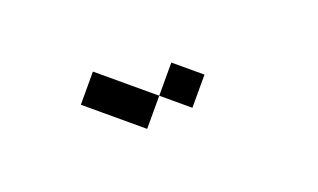

<svg xmlns="http://www.w3.org/2000/svg" viewBox="-32 -107 564 340"><g transform="rotate(20 250.0 62.5)"><path d="M312.5 62.5V0H250V62.5H125V125H250V62.5Z"/></g></svg>

Font: Unifont
Style: Regular
Weight: 500
Version: Version 13.0.05